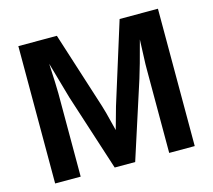

<svg xmlns="http://www.w3.org/2000/svg" viewBox="-99 -809 1032 929"><g transform="rotate(-15 416.5 -344.0)"><path d="M638.2 0V-417Q638.2 -431.2 638.4 -445.3Q638.7 -459.5 643.1 -566.9Q608.4 -435.5 591.8 -383.8L467.8 0H365.2L241.2 -383.8L189 -566.9Q194.8 -453.6 194.8 -417V0H66.9V-688H259.8L382.8 -303.2L393.6 -266.1L417 -173.8L447.8 -284.2L574.2 -688H766.1V0Z"/></g></svg>

Font: Liberation Sans
Style: Bold
Weight: 700
Designer: Steve Matteson
Foundry: Ascender Corporation
Version: Version 2.1.5